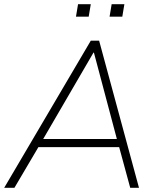

<svg xmlns="http://www.w3.org/2000/svg" viewBox="-23 -900 759 920"><path d="M-3 0 412 -705H452L643 0H601L548 -195H161L46 0ZM425 -648 184 -234H537L427 -648ZM502 -820 512 -880H573L563 -820ZM341 -820 351 -880H412L402 -820Z"/></svg>

Font: Nunito Sans ExtraLight
Style: Italic
Weight: 200
Italic angle: -9°
Designer: Vernon Adams
Foundry: Vernon Adams
Version: Version 3.006; ttfautohint (v1.8.3)